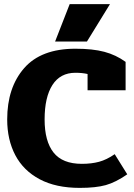

<svg xmlns="http://www.w3.org/2000/svg" viewBox="-20 -899 654 934"><path d="M319 -879H515L403 -697H248ZM15 -318Q15 -473 97.5 -567.5Q180 -662 347 -662Q431 -662 487.5 -647Q544 -632 591 -598V-460H406V-539Q380 -545 347 -545Q273 -545 235 -485.5Q197 -426 197 -318Q197 -212 240.5 -157Q284 -102 378 -102Q425 -102 462 -112Q499 -122 538 -149L599 -51Q543 -12 494.5 1.5Q446 15 368 15Q252 15 173 -27Q94 -69 54.5 -144Q15 -219 15 -318Z"/></svg>

Font: Pridi
Style: Bold
Weight: 700
Designer: Katatrad Team
Foundry: CadsonDemak
Version: Version 1.001